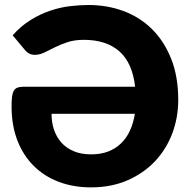

<svg xmlns="http://www.w3.org/2000/svg" viewBox="-20 -760 782 788"><path d="M32 -615Q65.5 -653 104.5 -677.2Q143.5 -701.5 184.2 -715.5Q225 -729.5 265.8 -734.5Q306.5 -739.5 343.5 -739.5Q419.5 -739.5 486.5 -714.8Q553.5 -690 603.5 -640.8Q653.5 -591.5 682.5 -518.8Q711.5 -446 711.5 -350Q711.5 -277 686.8 -211.8Q662 -146.5 615.5 -97.5Q569 -48.5 502.8 -19.8Q436.5 9 353.5 9Q281.5 9 221.8 -13.5Q162 -36 118.8 -78.8Q75.5 -121.5 51.5 -183.2Q27.5 -245 27.5 -324Q27.5 -348 29.5 -363.5Q31.5 -379 37 -388Q42.5 -397 52 -400.5Q61.5 -404 76 -404H534.5Q523.5 -502 470 -549.2Q416.5 -596.5 324 -596.5Q286 -596.5 257.2 -587Q228.5 -577.5 205.2 -565.8Q182 -554 162.2 -544.5Q142.5 -535 123 -535Q110 -535 100 -540Q90 -545 83.5 -553.5ZM191.5 -293Q191.5 -257.5 201.8 -227.2Q212 -197 232.2 -174.5Q252.5 -152 283 -139.2Q313.5 -126.5 354.5 -126.5Q393.5 -126.5 424 -138.2Q454.5 -150 477 -171.8Q499.5 -193.5 513.5 -224.2Q527.5 -255 533.5 -293Z"/></svg>

Font: Lato
Style: Regular
Weight: 900
Designer: Lukasz Dziedzic with Adam Twardoch and Botio Nikoltchev
Foundry: tyPoland Lukasz Dziedzic
Version: Version 2.010; 2014-09-01; http://www.latofonts.com/; ttfaut